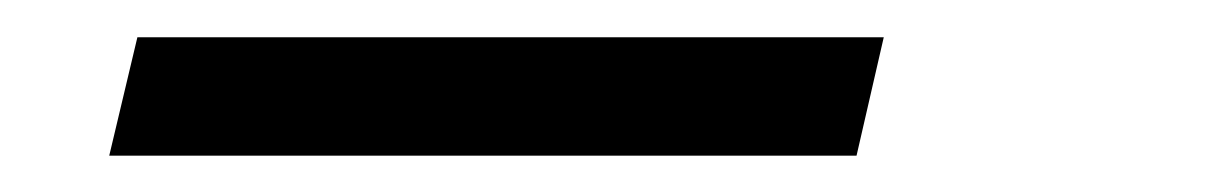

<svg xmlns="http://www.w3.org/2000/svg" viewBox="-20 -20 660 103"><path d="M38.6 63.5 53.7 0H454.1L439.5 63.5Z"/></svg>

Font: HK Grotesk Medium Legacy Italic
Style: Regular
Weight: 500
Italic angle: -13°
Designer: Alfredo Marco Pradil
Foundry: Hanken Design Co.
Version: Version 2.022;PS 002.022;hotconv 1.0.88;makeotf.lib2.5.64775